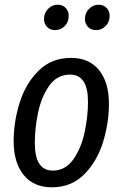

<svg xmlns="http://www.w3.org/2000/svg" viewBox="-20 -784 521 816"><path d="M38 -184Q38 -266 63.5 -347.5Q89 -429 144 -483.5Q199 -538 282 -538Q359 -538 401 -486Q443 -434 443 -343Q443 -262 418 -180.5Q393 -99 338.5 -43.5Q284 12 200 12Q123 12 80.5 -40.5Q38 -93 38 -184ZM354 -351Q354 -467 278 -467Q223 -467 189.5 -420Q156 -373 142 -306Q128 -239 128 -176Q128 -59 204 -59Q258 -59 291.5 -106.5Q325 -154 339.5 -221.5Q354 -289 354 -351ZM167 -703Q167 -729 184.5 -746.5Q202 -764 225 -764Q246 -764 259 -750.5Q272 -737 272 -717Q272 -690 255 -673Q238 -656 214 -656Q193 -656 180 -669.5Q167 -683 167 -703ZM341 -703Q341 -729 358.5 -746.5Q376 -764 399 -764Q420 -764 433 -750.5Q446 -737 446 -717Q446 -691 429 -673.5Q412 -656 388 -656Q367 -656 354 -669.5Q341 -683 341 -703Z"/></svg>

Font: Fira Sans Extra Condensed
Style: Italic
Weight: 400
Width: 3
Italic angle: -8°
Designer: Carrois Corporate & Edenspiekermann AG
Foundry: Carrois Corporate GbR & Edenspiekermann AG
Version: Version 4.203